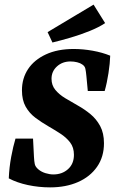

<svg xmlns="http://www.w3.org/2000/svg" viewBox="-20 -798 509 831"><path d="M197 13Q148 13 101 3Q54 -7 18 -26Q20 -74 28.5 -119.5Q37 -165 47 -198H123L127 -119Q128 -100 130.5 -88Q133 -76 146 -65Q159 -54 177 -48.5Q195 -43 211 -43Q249 -43 274.5 -66Q300 -89 300 -128Q300 -160 283.5 -181.5Q267 -203 241.5 -219.5Q216 -236 187.5 -252.5Q159 -269 133 -288.5Q107 -308 91 -336.5Q75 -365 75 -407Q75 -459 101.5 -499Q128 -539 178.5 -562.5Q229 -586 299 -586Q339 -586 381 -578.5Q423 -571 457 -557Q456 -524 449.5 -481.5Q443 -439 433 -404H360L354 -468Q352 -489 349.5 -500.5Q347 -512 336 -519Q328 -525 314 -528.5Q300 -532 285 -532Q250 -532 226.5 -510.5Q203 -489 203 -457Q203 -429 219.5 -409Q236 -389 261.5 -373.5Q287 -358 316.5 -341.5Q346 -325 371.5 -304Q397 -283 413.5 -252.5Q430 -222 430 -178Q430 -119 400 -76Q370 -33 317.5 -10Q265 13 197 13ZM207 -614 186 -659 385 -778 435 -698Q408 -680 368.5 -664Q329 -648 286.5 -635.5Q244 -623 207 -614Z"/></svg>

Font: Yrsa
Style: Bold Italic
Weight: 700
Italic angle: -7.10001°
Version: Version 2.004